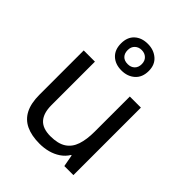

<svg xmlns="http://www.w3.org/2000/svg" viewBox="-230 -943 1078 1078"><g transform="rotate(45 309.0 -403.5)"><path d="M533 -536V0H461L448 -71H444Q427 -43 400 -25Q373 -7 341 1.5Q309 10 274 10Q210 10 166.5 -10.5Q123 -31 101 -74Q79 -117 79 -185V-536H168V-191Q168 -127 197 -95Q226 -63 287 -63Q347 -63 381.5 -85.5Q416 -108 430.5 -151.5Q445 -195 445 -257V-536ZM308 -606Q259 -606 229 -634Q199 -662 199 -712Q199 -762 229 -789.5Q259 -817 308 -817Q355 -817 387 -789.5Q419 -762 419 -713Q419 -662 387.5 -634Q356 -606 308 -606ZM308 -656Q333 -656 348.5 -671Q364 -686 364 -712Q364 -738 348 -753Q332 -768 308 -768Q284 -768 268 -753Q252 -738 252 -712Q252 -686 266.5 -671Q281 -656 308 -656Z"/></g></svg>

Font: Noto Sans Khmer
Style: Regular
Weight: 400
Designer: Danh Hong and the Monotype Design Team
Foundry: Monotype Imaging Inc.
Version: Version 2.003